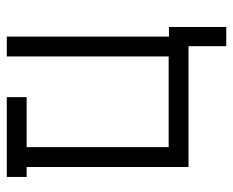

<svg xmlns="http://www.w3.org/2000/svg" viewBox="-82 -556 703 580"><g transform="rotate(-90 270.0 -265.5)"><path d="M26 -567V-597H56H116H267V-567V-537H116V-108H390V-597H450V-107H479V66H421V-48H56V-537H26Z"/></g></svg>

Font: ibm3270
Style: Regular
Weight: 400
Monospace: yes
Version: Version 2.0.3